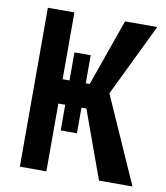

<svg xmlns="http://www.w3.org/2000/svg" viewBox="-81 -778 732 846"><g transform="rotate(10 285.5 -355.5)"><path d="M64.9 -710.9H183.6V0H64.9ZM214.4 -537.6H287.1V-188.5H214.4ZM410.2 -710.9H554.2L356.9 -303.2H150.4L132.3 -412.1H304.7ZM302.2 -322.3 388.7 -406.2 568.8 0H418.9Z"/></g></svg>

Font: Roboto Condensed Medium
Style: Regular
Weight: 500
Designer: Christian Robertson
Foundry: Google
Version: Version 3.0